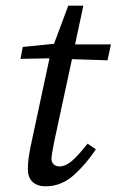

<svg xmlns="http://www.w3.org/2000/svg" viewBox="-20 -642 410 675"><path d="M140 13Q112 13 95 -2Q78 -17 78 -48Q78 -65 80 -82Q82 -99 88 -129L154 -437L52 -435L60 -477L170 -488L220 -622H273L244 -486H370L358 -430L233 -434L171 -146Q167 -124 164 -108.5Q161 -93 161 -84Q161 -71 169 -64Q177 -57 189 -57Q210 -57 232 -75.5Q254 -94 288 -137L317 -117Q282 -64 238.5 -25.5Q195 13 140 13Z"/></svg>

Font: Source Serif 4 SmText
Style: Italic
Weight: 400
Italic angle: -12°
Designer: Frank Grießhammer
Foundry: Adobe
Version: Version 4.005;hotconv 1.1.0;makeotfexe 2.6.0